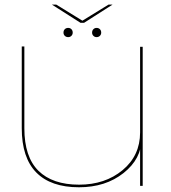

<svg xmlns="http://www.w3.org/2000/svg" viewBox="-20 -786 725 812"><path d="M572.5 0H583.5V-588H572.5V-144ZM83 -589.5H72V-244Q72 -119 133.5 -56.5Q195 6 314 6Q426.5 6 502.5 -54.2Q578.5 -114.5 578.5 -199L572.5 -226Q572.5 -128 498.5 -66.5Q424.5 -5 314.5 -5Q202 -5 142.5 -63.8Q83 -122.5 83 -243.5ZM268.5 -629Q276.5 -629 282 -634.5Q287.5 -640 287.5 -648Q287.5 -657 282 -662.5Q276.5 -668 268.5 -668Q259.5 -668 254 -662.5Q248.5 -657 248.5 -648Q248.5 -640 254 -634.5Q259.5 -629 268.5 -629ZM388.5 -629Q397 -629 402.5 -634.5Q408 -640 408 -648Q408 -657 402.5 -662.5Q397 -668 388.5 -668Q380.5 -668 375 -662.5Q369.5 -657 369.5 -648Q369.5 -640 375 -634.5Q380.5 -629 388.5 -629ZM320.5 -689.5H335.5L456 -766.5H439L328.5 -698.5L218 -766.5H199.5Z"/></svg>

Font: Anybody Expanded Thin
Style: Regular
Weight: 250
Width: 7
Version: Version 1.113;gftools[0.9.25]